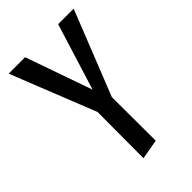

<svg xmlns="http://www.w3.org/2000/svg" viewBox="-212 -502 875 875"><g transform="rotate(-45 225.5 -64.5)"><path d="M273 -10 274 272 178 289 179 -8 16 -418H122L235 -96L335 -418H435Z"/></g></svg>

Font: Ysabeau Semibold
Style: Regular
Weight: 600
Designer: Christian Thalmann (Catharsis Fonts)
Version: Version 0.003